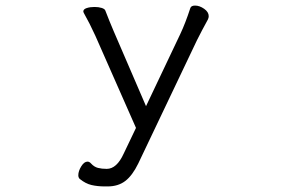

<svg xmlns="http://www.w3.org/2000/svg" viewBox="-20 -505 1040 689"><path d="M266 137Q261 132 261 124Q261 109 271.5 92Q282 75 294 75Q301 75 307 82Q318 94 331.5 97.5Q345 101 363 101Q399 101 424 46L468 -46L322 -377Q302 -421 281 -458Q279 -462 279 -464Q279 -472 291 -476Q303 -480 319 -480Q334 -480 345 -476.5Q356 -473 358 -467Q373 -428 388 -393L504 -124L627 -383Q645 -421 663 -476Q666 -485 680 -485Q696 -485 712.5 -473.5Q729 -462 729 -447Q729 -441 726 -435Q704 -395 687 -361L476 82Q455 125 429.5 144.5Q404 164 366 164H356Q330 164 308.5 159Q287 154 266 137Z"/></svg>

Font: Iansui
Style: Regular
Weight: 400
Designer: But Ko / Fontworks Inc.
Foundry: zi-hi.com / Fontworks Inc.
Version: Version 1.002